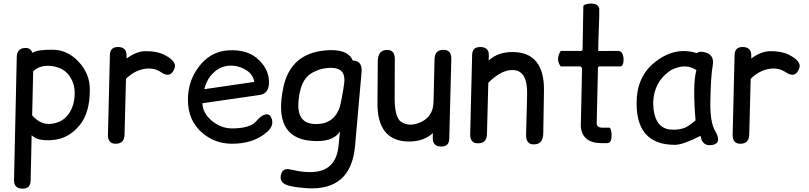

<svg xmlns="http://www.w3.org/2000/svg" viewBox="-20 -804 4641 1102"><path d="M110.4 278.8Q59.6 278.8 60.5 230L76.2 -476.6Q77.1 -529.8 129.4 -528.8Q154.8 -528.3 167 -500.5Q191.4 -519.5 281.2 -518.6Q368.2 -518.1 432.1 -448.7Q495.6 -380.9 495.6 -290Q496.1 -158.7 438.5 -86.9Q374 -6.8 279.3 0Q195.8 6.3 163.1 -26.4Q162.6 -26.9 161.6 -27.3L155.8 232.9Q154.8 278.8 110.4 278.8ZM170.4 -394.5 164.6 -141.6Q211.9 -88.9 266.6 -92.8Q338.9 -97.7 376 -152.8Q407.7 -199.2 408.7 -266.6Q409.7 -329.6 372.1 -376.5Q339.8 -416.5 277.3 -424.8Q210.9 -433.6 170.4 -394.5Z M656.7 -534.2Q706.5 -534.2 706.5 -485.8Q706.5 -477.1 706.5 -467.8Q761.2 -509.3 814.5 -510.3Q879.4 -511.2 921.4 -490.2Q995.6 -453.1 982.4 -413.6Q960.9 -351.1 904.8 -389.2Q860.8 -418.9 804.2 -407.7Q749 -397 703.1 -351.6L694.8 -31.2Q693.4 22 642.1 21Q598.1 20 599.6 -32.2L610.8 -488.8Q611.8 -534.2 656.7 -534.2Z M1141.6 -211.4Q1144 -156.2 1191.4 -114.7Q1246.1 -66.4 1314.5 -66.9Q1414.1 -67.9 1448.2 -106Q1481 -142.6 1502 -147Q1525.4 -151.9 1535.2 -132.3Q1558.1 -86.9 1513.7 -47.4Q1435.5 22 1308.6 21Q1215.3 20 1145.5 -37.6Q1058.6 -108.9 1058.6 -231Q1058.6 -331.5 1113.3 -410.2Q1181.6 -508.3 1290 -515.1Q1402.8 -522 1466.3 -459.5Q1526.4 -400.9 1523.9 -326.2Q1522 -266.1 1469.7 -258.8ZM1152.3 -292 1439.5 -334Q1432.1 -376.5 1395 -400.4Q1352.1 -427.7 1303.7 -427.2Q1236.3 -427.2 1187.5 -367.2Q1166 -340.3 1152.3 -292Z M1950.7 -293Q1958.5 -338.4 1956.5 -352.1Q1954.1 -414.1 1880.4 -414.6Q1817.4 -414.6 1764.6 -381.8Q1705.6 -345.2 1693.8 -231Q1680.2 -101.1 1777.3 -92.8Q1883.8 -84 1924.3 -173.8Q1933.6 -190.4 1950.7 -293ZM2016.1 -455.6Q2060.5 -447.8 2055.2 -389.2L2018.1 31.7Q1995.1 294.4 1737.8 275.9Q1649.4 269.5 1618.7 254.9Q1584 238.3 1592.3 200.2Q1601.6 157.7 1647.5 168.9Q1738.8 190.9 1802.7 180.2Q1910.6 161.6 1923.3 30.8L1931.2 -49.8Q1889.6 16.1 1761.7 3.9Q1545.9 -16.6 1606.4 -302.7Q1647 -494.1 1841.8 -514.2Q1975.1 -527.8 2004.9 -456.5Q2009.8 -456.5 2016.1 -455.6Z M2513.7 37.1Q2462.9 37.1 2463.9 -11.2L2464.4 -40Q2411.1 8.3 2328.1 8.3Q2144.5 7.8 2146.5 -214.4L2148.4 -454.1Q2149.4 -512.7 2195.3 -517.1Q2247.1 -521.5 2246.1 -462.9L2245.1 -249.5Q2244.1 -131.3 2281.2 -105.5Q2332 -71.3 2402.3 -106.4Q2465.8 -138.7 2468.3 -218.8L2474.1 -465.3Q2475.6 -518.6 2527.3 -518.1Q2571.3 -517.1 2570.3 -464.4L2558.6 -8.3Q2557.6 37.1 2513.7 37.1Z M2735.8 -534.2Q2787.1 -534.2 2785.6 -485.8Q2785.2 -471.7 2784.7 -457Q2837.9 -505.4 2920.9 -505.4Q3105.5 -504.9 3102.1 -282.7L3098.1 -38.6Q3097.2 20.5 3051.3 24.4Q2998 29.3 2999.5 -29.8L3005.4 -261.2Q3008.8 -396 2928.2 -401.9Q2860.4 -406.7 2782.7 -329.1L2774.9 -33.7Q2773.4 19.5 2721.2 18.6Q2677.2 17.6 2678.7 -34.7L2689.9 -488.8Q2690.9 -534.2 2735.8 -534.2Z M3372.6 -783.7Q3410.6 -783.7 3419.4 -757.3V-711.4L3414.6 -570.8L3413.6 -511.2L3529.8 -511.7Q3556.2 -509.8 3559.1 -464.8Q3559.1 -422.4 3539.1 -422.9H3418L3412.1 -417L3404.8 -97.2Q3404.8 -71.3 3436.5 -71.3H3477.5Q3486.3 -71.3 3490.2 -38.1V-25.4Q3490.2 17.6 3464.4 17.6H3433.1Q3322.3 17.6 3313.5 -77.6L3320.8 -413.6L3311.5 -422.9H3198.2Q3168 -462.9 3198.2 -511.7H3317.4L3323.7 -518.1L3328.1 -767.1Q3328.1 -781.2 3372.6 -783.7Z M3854.5 27.3Q3635.3 27.8 3633.8 -207Q3632.3 -359.9 3734.4 -443.4Q3851.6 -539.6 3979.5 -499Q3993.7 -511.2 4023.4 -504.4Q4082 -491.2 4070.8 -428.7Q4059.6 -367.7 4057.1 -220.7Q4055.2 -103.5 4083.5 -54.7Q4125 16.6 4071.8 27.3Q4010.7 40 4001 -24.4Q3899.9 26.9 3854.5 27.3ZM3911.1 -70.8Q3928.7 -77.1 3972.2 -112.8Q3954.6 -322.8 3977.1 -401.9Q3929.7 -431.6 3877.9 -418.9Q3841.8 -410.2 3820.3 -394Q3733.4 -331.1 3729 -216.3Q3730.5 -66.9 3831.5 -60.1Q3874 -57.1 3911.1 -70.8Z M4242.2 -534.2Q4292 -534.2 4292 -485.8Q4292 -477.1 4292 -467.8Q4346.7 -509.3 4399.9 -510.3Q4464.8 -511.2 4506.8 -490.2Q4581.1 -453.1 4567.9 -413.6Q4546.4 -351.1 4490.2 -389.2Q4446.3 -418.9 4389.6 -407.7Q4334.5 -397 4288.6 -351.6L4280.3 -31.2Q4278.8 22 4227.5 21Q4183.6 20 4185.1 -32.2L4196.3 -488.8Q4197.3 -534.2 4242.2 -534.2Z"/></svg>

Font: Comic Relief LRS
Style: Regular
Weight: 400
Designer: Jeff Davis
Foundry: Loudifier
Version: Version 1.0